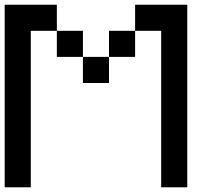

<svg xmlns="http://www.w3.org/2000/svg" viewBox="-20 -798 929 818"><path d="M111.1 -666.7V0H0V-777.8H222.2V-666.7ZM333.3 -555.6H222.2V-666.7H333.3ZM444.4 -444.4H333.3V-555.6H444.4ZM555.6 -555.6H444.4V-666.7H555.6ZM666.7 -666.7H555.6V-777.8H777.8V0H666.7Z"/></svg>

Font: Pixeloid Sans
Style: Regular
Weight: 400
Designer: GGBotNet
Foundry: GGBotNet
Version: 0.5